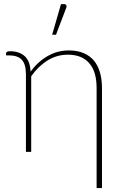

<svg xmlns="http://www.w3.org/2000/svg" viewBox="-20 -750 606 948"><path d="M10 0ZM483.5 178.5H457V-315.5Q457 -354 448.5 -384.5Q440 -415 422.2 -436.2Q404.5 -457.5 377.8 -468.8Q351 -480 315 -480Q261 -480 215.2 -451.8Q169.5 -423.5 134 -373.5V0H108V-383.5Q108 -432.5 88 -454.5Q68 -476.5 25 -476.5H10V-487.5Q10 -491.5 14.5 -494.2Q19 -497 30 -497Q74.5 -497 101.5 -473.2Q128.5 -449.5 131 -396.5Q166 -444.5 214.5 -472.8Q263 -501 320 -501Q361 -501 391.8 -488.2Q422.5 -475.5 442.8 -451.8Q463 -428 473.2 -393.5Q483.5 -359 483.5 -315.5ZM237.5 -578.5 281 -729.5H298.5Q304.5 -729.5 307.2 -724.5Q310 -719.5 307.5 -712.5L256.5 -578.5Z"/></svg>

Font: Lato Thin
Style: Regular
Weight: 200
Designer: Lukasz Dziedzic
Foundry: tyPoland Lukasz Dziedzic
Version: Version 2.007; 2014-02-27